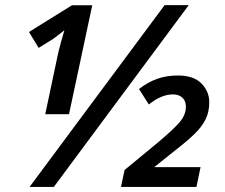

<svg xmlns="http://www.w3.org/2000/svg" viewBox="-20 -734 883 754"><path d="M96.2 0 626.5 -713.9H721.2L191.4 0ZM157.7 -285.6 205.1 -509.8Q210.9 -537.6 219 -566.7Q227.1 -595.7 232.9 -615.2Q223.1 -607.9 211.4 -598.4Q199.7 -588.9 189.9 -582L131.8 -545.9L93.8 -608.4L262.7 -713.4H342.3L251 -285.6ZM455.1 0 469.2 -66.4 601.1 -175.3Q655.8 -221.2 682.9 -251.2Q710 -281.2 710 -315.4Q710 -337.9 696 -350.6Q682.1 -363.3 659.2 -363.3Q613.8 -363.3 564.5 -323.7L525.9 -384.3Q559.1 -410.6 596.2 -424.1Q633.3 -437.5 679.2 -437.5Q740.2 -437.5 771 -406.2Q801.8 -375 801.8 -332.5Q801.8 -294.9 787.6 -265.9Q773.4 -236.8 744.4 -208.5Q715.3 -180.2 669.9 -145L585.4 -77.6H767.6L751.5 0Z"/></svg>

Font: Open Sans SemiBold
Style: Italic
Weight: 600
Italic angle: -12°
Designer: Monotype Design Team
Foundry: Monotype Imaging Inc.
Version: Version 3.003; ttfautohint (v1.8.4)